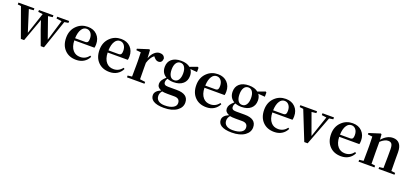

<svg xmlns="http://www.w3.org/2000/svg" viewBox="30 -1656 6454 3027"><g transform="rotate(20 3256.5 -142.0)"><path d="M225.6 2.9 49.8 -484.4 -5.9 -491.2V-522.5H261.7V-491.2L182.6 -483.4L295.9 -125L415 -482.4L337.9 -491.2V-522.5H581.1V-491.2L504.9 -481.4L627.9 -130.9L732.4 -479.5L644.5 -491.2V-522.5H844.7V-491.2L778.3 -480.5L613.3 2.9H558.6Q449.2 -292 420.9 -385.7L280.3 2.9Z M1154.3 15.6Q1036.1 15.6 964.8 -56.6Q889.6 -131.8 889.6 -261.7Q889.6 -387.7 971.7 -465.8Q1046.9 -538.1 1155.3 -538.1Q1253.9 -538.1 1312.5 -477.5Q1370.1 -418 1370.1 -324.2Q1370.1 -287.1 1363.3 -263.7H1025.4Q1028.3 -156.2 1078.1 -100.6Q1123 -48.8 1198.2 -48.8Q1289.1 -48.8 1344.7 -124L1364.3 -110.4Q1335 -49.8 1280.8 -17.1Q1226.6 15.6 1154.3 15.6ZM1025.4 -299.8H1192.4Q1224.6 -299.8 1237.3 -317.4Q1248 -333 1248 -372.1Q1248 -430.7 1219.7 -466.3Q1191.4 -502 1146.5 -502Q1096.7 -502 1065.4 -454.1Q1029.3 -401.4 1025.4 -299.8Z M1713.9 15.6Q1595.7 15.6 1524.4 -56.6Q1449.2 -131.8 1449.2 -261.7Q1449.2 -387.7 1531.2 -465.8Q1606.4 -538.1 1714.8 -538.1Q1813.5 -538.1 1872.1 -477.5Q1929.7 -418 1929.7 -324.2Q1929.7 -287.1 1922.9 -263.7H1585Q1587.9 -156.2 1637.7 -100.6Q1682.6 -48.8 1757.8 -48.8Q1848.6 -48.8 1904.3 -124L1923.8 -110.4Q1894.5 -49.8 1840.3 -17.1Q1786.1 15.6 1713.9 15.6ZM1585 -299.8H1752Q1784.2 -299.8 1796.9 -317.4Q1807.6 -333 1807.6 -372.1Q1807.6 -430.7 1779.3 -466.3Q1751 -502 1706.1 -502Q1656.2 -502 1625 -454.1Q1588.9 -401.4 1585 -299.8Z M2004.9 0V-30.3L2076.2 -39.1Q2078.1 -150.4 2078.1 -229.5V-299.8Q2078.1 -382.8 2074.2 -445.3L1997.1 -453.1V-477.5L2184.6 -537.1L2198.2 -528.3L2207 -392.6Q2229.5 -460.9 2274.4 -501Q2316.4 -538.1 2362.3 -538.1Q2434.6 -538.1 2450.2 -475.6Q2445.3 -401.4 2382.8 -401.4Q2360.4 -401.4 2341.8 -414.1Q2326.2 -423.8 2305.7 -448.2L2294.9 -460Q2236.3 -414.1 2207 -316.4V-229.5Q2207 -153.3 2209 -42L2298.8 -30.3V0Z M2712.9 253.9Q2594.7 253.9 2535.2 215.8Q2483.4 181.6 2483.4 122.1Q2483.4 52.7 2583 9.8Q2512.7 -16.6 2512.7 -78.1Q2512.7 -111.3 2530.8 -140.6Q2548.8 -169.9 2591.8 -208Q2507.8 -255.9 2507.8 -360.4Q2507.8 -441.4 2562.5 -489.3Q2619.1 -538.1 2720.7 -538.1Q2818.4 -538.1 2873 -492.2L2997.1 -538.1L3013.7 -527.3V-456.1L2899.4 -464.8Q2931.6 -422.9 2931.6 -360.4Q2931.6 -278.3 2877 -229.5Q2819.3 -178.7 2718.8 -178.7Q2660.2 -178.7 2613.3 -197.3Q2591.8 -167 2591.8 -135.7Q2591.8 -108.4 2608.4 -95.7Q2626 -82 2666 -82H2809.6Q3005.9 -82 3005.9 61.5Q3005.9 142.6 2931.6 196.3Q2850.6 253.9 2712.9 253.9ZM2712.9 212.9Q2804.7 212.9 2854.5 182.6Q2902.3 155.3 2902.3 108.4Q2902.3 26.4 2808.6 26.4H2695.3Q2633.8 26.4 2601.6 18.6Q2568.4 57.6 2568.4 102.5Q2568.4 156.2 2607.4 184.6Q2645.5 212.9 2712.9 212.9ZM2717.8 -211.9Q2764.6 -211.9 2790.5 -252Q2816.4 -292 2816.4 -361.3Q2816.4 -427.7 2791 -466.8Q2765.6 -505.9 2720.7 -505.9Q2675.8 -505.9 2649.9 -466.3Q2624 -426.8 2624 -358.4Q2624 -290 2648.4 -251Q2672.9 -211.9 2717.8 -211.9Z M3337.9 15.6Q3219.7 15.6 3148.4 -56.6Q3073.2 -131.8 3073.2 -261.7Q3073.2 -387.7 3155.3 -465.8Q3230.5 -538.1 3338.9 -538.1Q3437.5 -538.1 3496.1 -477.5Q3553.7 -418 3553.7 -324.2Q3553.7 -287.1 3546.9 -263.7H3209Q3211.9 -156.2 3261.7 -100.6Q3306.6 -48.8 3381.8 -48.8Q3472.7 -48.8 3528.3 -124L3547.9 -110.4Q3518.6 -49.8 3464.4 -17.1Q3410.2 15.6 3337.9 15.6ZM3209 -299.8H3376Q3408.2 -299.8 3420.9 -317.4Q3431.6 -333 3431.6 -372.1Q3431.6 -430.7 3403.3 -466.3Q3375 -502 3330.1 -502Q3280.3 -502 3249 -454.1Q3212.9 -401.4 3209 -299.8Z M3851.6 253.9Q3733.4 253.9 3673.8 215.8Q3622.1 181.6 3622.1 122.1Q3622.1 52.7 3721.7 9.8Q3651.4 -16.6 3651.4 -78.1Q3651.4 -111.3 3669.4 -140.6Q3687.5 -169.9 3730.5 -208Q3646.5 -255.9 3646.5 -360.4Q3646.5 -441.4 3701.2 -489.3Q3757.8 -538.1 3859.4 -538.1Q3957 -538.1 4011.7 -492.2L4135.7 -538.1L4152.3 -527.3V-456.1L4038.1 -464.8Q4070.3 -422.9 4070.3 -360.4Q4070.3 -278.3 4015.6 -229.5Q3958 -178.7 3857.4 -178.7Q3798.8 -178.7 3752 -197.3Q3730.5 -167 3730.5 -135.7Q3730.5 -108.4 3747.1 -95.7Q3764.6 -82 3804.7 -82H3948.2Q4144.5 -82 4144.5 61.5Q4144.5 142.6 4070.3 196.3Q3989.3 253.9 3851.6 253.9ZM3851.6 212.9Q3943.4 212.9 3993.2 182.6Q4041 155.3 4041 108.4Q4041 26.4 3947.3 26.4H3834Q3772.5 26.4 3740.2 18.6Q3707 57.6 3707 102.5Q3707 156.2 3746.1 184.6Q3784.2 212.9 3851.6 212.9ZM3856.4 -211.9Q3903.3 -211.9 3929.2 -252Q3955.1 -292 3955.1 -361.3Q3955.1 -427.7 3929.7 -466.8Q3904.3 -505.9 3859.4 -505.9Q3814.5 -505.9 3788.6 -466.3Q3762.7 -426.8 3762.7 -358.4Q3762.7 -290 3787.1 -251Q3811.5 -211.9 3856.4 -211.9Z M4476.6 15.6Q4358.4 15.6 4287.1 -56.6Q4211.9 -131.8 4211.9 -261.7Q4211.9 -387.7 4293.9 -465.8Q4369.1 -538.1 4477.5 -538.1Q4576.2 -538.1 4634.8 -477.5Q4692.4 -418 4692.4 -324.2Q4692.4 -287.1 4685.5 -263.7H4347.7Q4350.6 -156.2 4400.4 -100.6Q4445.3 -48.8 4520.5 -48.8Q4611.3 -48.8 4667 -124L4686.5 -110.4Q4657.2 -49.8 4603 -17.1Q4548.8 15.6 4476.6 15.6ZM4347.7 -299.8H4514.6Q4546.9 -299.8 4559.6 -317.4Q4570.3 -333 4570.3 -372.1Q4570.3 -430.7 4542 -466.3Q4513.7 -502 4468.8 -502Q4418.9 -502 4387.7 -454.1Q4351.6 -401.4 4347.7 -299.8Z M4980.5 2.9 4786.1 -483.4 4723.6 -491.2V-522.5H5003.9V-491.2L4925.8 -482.4L5054.7 -126L5174.8 -480.5L5094.7 -491.2V-522.5H5288.1V-491.2L5220.7 -480.5L5037.1 2.9Z M5598.6 15.6Q5480.5 15.6 5409.2 -56.6Q5334 -131.8 5334 -261.7Q5334 -387.7 5416 -465.8Q5491.2 -538.1 5599.6 -538.1Q5698.2 -538.1 5756.8 -477.5Q5814.5 -418 5814.5 -324.2Q5814.5 -287.1 5807.6 -263.7H5469.7Q5472.7 -156.2 5522.5 -100.6Q5567.4 -48.8 5642.6 -48.8Q5733.4 -48.8 5789.1 -124L5808.6 -110.4Q5779.3 -49.8 5725.1 -17.1Q5670.9 15.6 5598.6 15.6ZM5469.7 -299.8H5636.7Q5668.9 -299.8 5681.6 -317.4Q5692.4 -333 5692.4 -372.1Q5692.4 -430.7 5664.1 -466.3Q5635.7 -502 5590.8 -502Q5541 -502 5509.8 -454.1Q5473.6 -401.4 5469.7 -299.8Z M5889.6 0V-30.3L5960.9 -39.1Q5962.9 -150.4 5962.9 -229.5V-299.8Q5962.9 -382.8 5959 -445.3L5881.8 -453.1V-477.5L6069.3 -537.1L6083 -528.3L6089.8 -439.5Q6174.8 -538.1 6275.4 -538.1Q6346.7 -538.1 6384.8 -492.2Q6424.8 -444.3 6424.8 -348.6V-229.5Q6424.8 -149.4 6426.8 -38.1L6493.2 -30.3V0H6225.6V-30.3L6293.9 -39.1Q6296.9 -121.1 6296.9 -229.5V-354.5Q6296.9 -417 6278.3 -443.4Q6259.8 -468.8 6219.7 -468.8Q6161.1 -468.8 6091.8 -405.3V-229.5Q6091.8 -149.4 6093.8 -38.1L6157.2 -30.3V0Z"/></g></svg>

Font: Bpmf GenRyu Min B
Style: B
Weight: 700
Foundry: But Ko
Version: Version 1.320